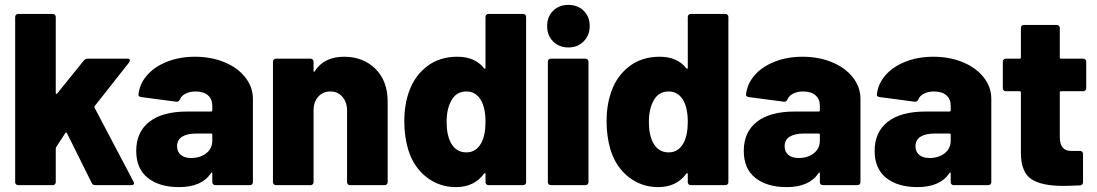

<svg xmlns="http://www.w3.org/2000/svg" viewBox="-20 -757 4486 785"><path d="M54 0Q49 0 45.5 -3.5Q42 -7 42 -12V-688Q42 -693 45.5 -696.5Q49 -700 54 -700H196Q201 -700 204.5 -696.5Q208 -693 208 -688V-377Q208 -374 209 -373.5Q210 -373 211 -373Q212 -373 214 -375L323 -510Q329 -517 338 -517H501Q511 -517 511 -510Q511 -507 508 -502L367 -323Q366 -322 366 -320Q366 -318 367 -316L526 -14Q528 -10 528 -8Q528 0 517 0H369Q359 0 355 -9L254 -212Q253 -214 251.5 -214.5Q250 -215 250 -215Q248 -215 247 -213L210 -156Q208 -152 208 -150V-12Q208 -7 204.5 -3.5Q201 0 196 0Z M777 -525Q844 -525 898 -502.5Q952 -480 983 -440.5Q1014 -401 1014 -353V-12Q1014 -7 1010.5 -3.5Q1007 0 1002 0H860Q855 0 851.5 -3.5Q848 -7 848 -12V-47Q848 -51 847 -51.5Q846 -52 846 -52Q844 -52 842 -48Q804 8 712 8Q632 8 584.5 -29.5Q537 -67 537 -140Q537 -217 590.5 -259Q644 -301 746 -301H843Q848 -301 848 -306V-325Q848 -352 830 -367.5Q812 -383 780 -383Q756 -383 738.5 -374Q721 -365 716 -351Q711 -341 703 -341Q703 -341 702 -341L558 -360Q546 -362 546 -369Q550 -413 580.5 -448.5Q611 -484 662.5 -504.5Q714 -525 777 -525ZM761 -111Q799 -111 823.5 -130.5Q848 -150 848 -182V-206Q848 -211 843 -211H783Q745 -211 724.5 -198Q704 -185 704 -159Q704 -137 719 -124Q734 -111 761 -111Z M1387 -525Q1465 -525 1515 -475.5Q1565 -426 1565 -341V-12Q1565 -7 1561.5 -3.5Q1558 0 1553 0H1411Q1406 0 1402.5 -3.5Q1399 -7 1399 -12V-305Q1399 -339 1380 -361Q1361 -383 1331 -383Q1300 -383 1281 -361.5Q1262 -340 1262 -305V-12Q1262 -7 1258.5 -3.5Q1255 0 1250 0H1108Q1103 0 1099.5 -3.5Q1096 -7 1096 -12V-505Q1096 -510 1099.5 -513.5Q1103 -517 1108 -517H1250Q1255 -517 1258.5 -513.5Q1262 -510 1262 -505V-468Q1262 -464 1263 -463.5Q1264 -463 1264 -463Q1265 -463 1267 -466Q1305 -525 1387 -525Z M1965 -688Q1965 -693 1968.5 -696.5Q1972 -700 1977 -700H2119Q2124 -700 2127.5 -696.5Q2131 -693 2131 -688V-12Q2131 -7 2127.5 -3.5Q2124 0 2119 0H1977Q1972 0 1968.5 -3.5Q1965 -7 1965 -12V-45Q1965 -48 1964 -48.5Q1963 -49 1962 -49Q1961 -49 1959 -47Q1919 8 1844 8Q1776 8 1723.5 -33Q1671 -74 1649 -145Q1633 -199 1633 -261Q1633 -331 1654 -387Q1677 -449 1727.5 -487Q1778 -525 1850 -525Q1922 -525 1959 -478Q1961 -476 1962 -476Q1963 -476 1964 -476.5Q1965 -477 1965 -480ZM1948 -173Q1965 -205 1965 -258Q1965 -316 1946 -348Q1925 -383 1887 -383Q1846 -383 1826 -347Q1806 -313 1806 -258Q1806 -205 1824 -172Q1845 -134 1887 -134Q1927 -134 1948 -173Z M2304 -563Q2266 -563 2241.5 -587.5Q2217 -612 2217 -650Q2217 -689 2241.5 -713Q2266 -737 2304 -737Q2342 -737 2366.5 -713Q2391 -689 2391 -650Q2391 -613 2366.5 -588Q2342 -563 2304 -563ZM2232 0Q2227 0 2223.5 -3.5Q2220 -7 2220 -12V-505Q2220 -510 2223.5 -513.5Q2227 -517 2232 -517H2374Q2379 -517 2382.5 -513.5Q2386 -510 2386 -505V-12Q2386 -7 2382.5 -3.5Q2379 0 2374 0Z M2792 -688Q2792 -693 2795.5 -696.5Q2799 -700 2804 -700H2946Q2951 -700 2954.5 -696.5Q2958 -693 2958 -688V-12Q2958 -7 2954.5 -3.5Q2951 0 2946 0H2804Q2799 0 2795.5 -3.5Q2792 -7 2792 -12V-45Q2792 -48 2791 -48.5Q2790 -49 2789 -49Q2788 -49 2786 -47Q2746 8 2671 8Q2603 8 2550.5 -33Q2498 -74 2476 -145Q2460 -199 2460 -261Q2460 -331 2481 -387Q2504 -449 2554.5 -487Q2605 -525 2677 -525Q2749 -525 2786 -478Q2788 -476 2789 -476Q2790 -476 2791 -476.5Q2792 -477 2792 -480ZM2775 -173Q2792 -205 2792 -258Q2792 -316 2773 -348Q2752 -383 2714 -383Q2673 -383 2653 -347Q2633 -313 2633 -258Q2633 -205 2651 -172Q2672 -134 2714 -134Q2754 -134 2775 -173Z M3261 -525Q3328 -525 3382 -502.5Q3436 -480 3467 -440.5Q3498 -401 3498 -353V-12Q3498 -7 3494.5 -3.5Q3491 0 3486 0H3344Q3339 0 3335.5 -3.5Q3332 -7 3332 -12V-47Q3332 -51 3331 -51.5Q3330 -52 3330 -52Q3328 -52 3326 -48Q3288 8 3196 8Q3116 8 3068.5 -29.5Q3021 -67 3021 -140Q3021 -217 3074.5 -259Q3128 -301 3230 -301H3327Q3332 -301 3332 -306V-325Q3332 -352 3314 -367.5Q3296 -383 3264 -383Q3240 -383 3222.5 -374Q3205 -365 3200 -351Q3195 -341 3187 -341Q3187 -341 3186 -341L3042 -360Q3030 -362 3030 -369Q3034 -413 3064.5 -448.5Q3095 -484 3146.5 -504.5Q3198 -525 3261 -525ZM3245 -111Q3283 -111 3307.5 -130.5Q3332 -150 3332 -182V-206Q3332 -211 3327 -211H3267Q3229 -211 3208.5 -198Q3188 -185 3188 -159Q3188 -137 3203 -124Q3218 -111 3245 -111Z M3796 -525Q3863 -525 3917 -502.5Q3971 -480 4002 -440.5Q4033 -401 4033 -353V-12Q4033 -7 4029.5 -3.5Q4026 0 4021 0H3879Q3874 0 3870.5 -3.5Q3867 -7 3867 -12V-47Q3867 -51 3866 -51.5Q3865 -52 3865 -52Q3863 -52 3861 -48Q3823 8 3731 8Q3651 8 3603.5 -29.5Q3556 -67 3556 -140Q3556 -217 3609.5 -259Q3663 -301 3765 -301H3862Q3867 -301 3867 -306V-325Q3867 -352 3849 -367.5Q3831 -383 3799 -383Q3775 -383 3757.5 -374Q3740 -365 3735 -351Q3730 -341 3722 -341Q3722 -341 3721 -341L3577 -360Q3565 -362 3565 -369Q3569 -413 3599.5 -448.5Q3630 -484 3681.5 -504.5Q3733 -525 3796 -525ZM3780 -111Q3818 -111 3842.5 -130.5Q3867 -150 3867 -182V-206Q3867 -211 3862 -211H3802Q3764 -211 3743.5 -198Q3723 -185 3723 -159Q3723 -137 3738 -124Q3753 -111 3780 -111Z M4421 -396Q4421 -391 4417.5 -387.5Q4414 -384 4409 -384H4318Q4313 -384 4313 -379V-197Q4313 -140 4359 -140H4396Q4401 -140 4404.5 -136.5Q4408 -133 4408 -128V-12Q4408 -1 4396 1Q4348 3 4326 3Q4239 3 4197 -24.5Q4155 -52 4154 -129V-379Q4154 -384 4149 -384H4092Q4087 -384 4083.5 -387.5Q4080 -391 4080 -396V-505Q4080 -510 4083.5 -513.5Q4087 -517 4092 -517H4149Q4154 -517 4154 -522V-643Q4154 -648 4157.5 -651.5Q4161 -655 4166 -655H4301Q4306 -655 4309.5 -651.5Q4313 -648 4313 -643V-522Q4313 -517 4318 -517H4409Q4414 -517 4417.5 -513.5Q4421 -510 4421 -505Z"/></svg>

Font: LinhAnh ExtBd
Style: Regular
Weight: 800
Designer: Jeremy Tribby
Foundry: Tribby Type
Version: Version 1.408